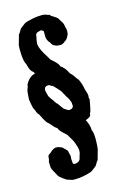

<svg xmlns="http://www.w3.org/2000/svg" viewBox="-116 -720 569 861"><g transform="rotate(-15 168.5 -290.0)"><path d="M84 -75Q85 -75 94.5 -71.5Q104 -68 106 -66Q112 -59 114 -58Q116 -57 116 -56Q118 -54 121.5 -50Q125 -46 125 -44Q126 -36 128 -30.5Q130 -25 130 -18Q130 -12 129 -9Q130 -2 130 5.5Q130 13 132 15Q138 19 145 17Q162 14 166 0Q166 -5 170 -14.5Q174 -24 174 -38Q172 -51 166 -68Q160 -85 153 -95L140 -117Q140 -117 134.5 -122Q129 -127 122 -133.5Q115 -140 110 -147Q105 -154 105 -158Q103 -158 98 -162Q93 -166 88 -172Q83 -178 78 -183.5Q73 -189 70 -191Q62 -198 54 -213.5Q46 -229 42 -237Q34 -245 31.5 -253.5Q29 -262 24 -270Q21 -277 19 -291Q17 -305 15 -314Q15 -317 15.5 -323Q16 -329 16.5 -335.5Q17 -342 17.5 -347.5Q18 -353 19 -356L25 -373Q24 -378 29 -386.5Q34 -395 41 -402.5Q48 -410 56 -414.5Q64 -419 70 -418Q70 -426 64.5 -430Q59 -434 56 -439Q50 -449 48.5 -456Q47 -463 44 -472Q40 -477 37.5 -489Q35 -501 34 -515Q33 -529 33 -542Q33 -555 34 -562Q36 -568 40.5 -584.5Q45 -601 47 -608Q52 -612 56.5 -621.5Q61 -631 66 -634L83 -647Q89 -652 103.5 -655.5Q118 -659 127 -661Q137 -663 148 -664Q159 -665 169 -665Q180 -665 187 -662Q194 -659 203 -657Q204 -654 209 -650.5Q214 -647 220 -643.5Q226 -640 230.5 -636.5Q235 -633 237 -630L247 -613Q251 -608 253 -602Q255 -596 255 -594Q256 -586 258 -580.5Q260 -575 260 -568Q260 -562 259 -556Q258 -550 256 -547Q253 -542 251 -538Q249 -534 244 -529Q242 -527 239.5 -525.5Q237 -524 235 -523Q233 -520 231.5 -519.5Q230 -519 228 -518Q223 -513 212.5 -514Q202 -515 199 -515Q185 -520 181 -523.5Q177 -527 172 -538Q166 -542 161.5 -553.5Q157 -565 159 -571Q158 -578 158.5 -585.5Q159 -593 157 -595Q153 -597 150 -599Q147 -601 144 -600Q136 -598 129.5 -595.5Q123 -593 121 -585Q121 -580 118 -568Q115 -556 115 -542Q117 -529 125.5 -512Q134 -495 141 -485L154 -463Q154 -463 159.5 -458Q165 -453 172 -446.5Q179 -440 184 -433Q189 -426 189 -422Q200 -414 206 -407Q212 -400 215.5 -393.5Q219 -387 221.5 -382.5Q224 -378 228 -375Q236 -367 240 -360Q244 -353 250 -346Q255 -342 261 -324.5Q267 -307 269 -293Q271 -286 274 -277Q277 -268 277 -260Q275 -257 276 -253Q277 -249 278 -245Q277 -240 275.5 -231Q274 -222 272 -212.5Q270 -203 268 -195Q266 -187 263 -184Q263 -173 257 -168.5Q251 -164 237 -159Q243 -149 247.5 -133.5Q252 -118 251 -108Q255 -103 256.5 -91Q258 -79 258 -65Q258 -51 257 -38Q256 -25 255 -18Q253 -12 248.5 4.5Q244 21 242 28Q237 32 232.5 41.5Q228 51 223 54L206 67Q200 72 185.5 75.5Q171 79 162 81Q152 83 141 84Q130 85 120 85Q109 85 102 82Q95 79 86 77Q80 73 67.5 64Q55 55 52 50L33 15Q30 10 29.5 -1.5Q29 -13 29 -17Q29 -19 29 -21.5Q29 -24 31 -27Q32 -29 32.5 -36Q33 -43 33 -44Q35 -51 37.5 -52.5Q40 -54 45 -57Q57 -69 63.5 -71.5Q70 -74 72 -75ZM102 -350Q99 -349 97 -344Q97 -342 96 -337Q95 -332 101 -312Q102 -307 104 -304Q106 -301 111 -293Q111 -292 117 -285Q123 -278 123 -275Q126 -273 127.5 -269.5Q129 -266 132 -265Q134 -263 138 -257.5Q142 -252 146 -246Q150 -240 153.5 -236Q157 -232 159 -232Q169 -224 174.5 -222.5Q180 -221 190 -225Q192 -226 195.5 -230.5Q199 -235 197 -242Q197 -247 196 -253Q195 -259 192 -262Q191 -269 184 -278.5Q177 -288 174 -296Q172 -298 168.5 -305.5Q165 -313 160 -318Q154 -324 150 -329Q146 -334 138 -341Q136 -346 132 -346Q128 -346 125 -350Q123 -352 121 -352Q119 -352 116 -354Q114 -354 108.5 -353Q103 -352 102 -350Z"/></g></svg>

Font: Kirang Haerang
Style: Regular
Weight: 400
Version: Version 1.00